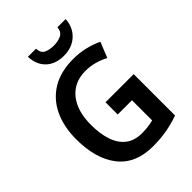

<svg xmlns="http://www.w3.org/2000/svg" viewBox="-264 -1057 1191 1191"><g transform="rotate(-45 331.5 -461.0)"><path d="M346 -392H593V-29Q539 -10 483.5 0Q428 10 361 10Q210 10 132.5 -88Q55 -186 55 -358Q55 -469 94.5 -551.5Q134 -634 209.5 -679Q285 -724 395 -724Q448 -724 498 -712Q548 -700 589 -680L548 -578Q516 -596 476.5 -607Q437 -618 395 -618Q297 -618 240 -549Q183 -480 183 -356Q183 -280 202 -221.5Q221 -163 262.5 -129.5Q304 -96 371 -96Q404 -96 427 -99.5Q450 -103 471 -108V-285H346ZM536 -932Q532 -863 486 -820.5Q440 -778 368 -778Q295 -778 251.5 -819Q208 -860 205 -932H276Q278 -892 304.5 -879.5Q331 -867 370 -867Q404 -867 432.5 -880Q461 -893 464 -932Z"/></g></svg>

Font: Noto Sans Telugu SemiCondensed SemiBold
Style: Regular
Weight: 600
Width: 4
Designer: Jelle Bosma - Monotype Design Team
Foundry: Monotype Imaging Inc.
Version: Version 2.005; ttfautohint (v1.8.4.7-5d5b)